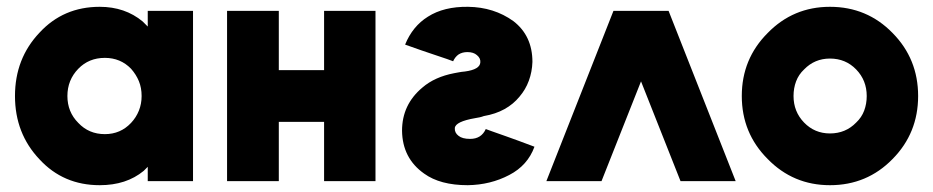

<svg xmlns="http://www.w3.org/2000/svg" viewBox="-20 -532 2741 564"><path d="M414 -500V-454Q410 -458 406.5 -461.5Q403 -465 399 -469Q347 -512 273 -512Q166 -512 96 -436Q24 -360 24 -250Q24 -140 96 -64Q166 12 273 12Q351 12 402 -30Q405 -33 408 -36Q411 -39 414 -42V0H547V-500ZM288 -362Q334 -362 365 -330Q380 -313 388 -293.5Q396 -274 396 -250Q396 -227 388 -207Q380 -187 365 -171Q334 -138 288 -138Q241 -138 210 -171Q178 -203 178 -250Q178 -297 210 -330Q241 -362 288 -362Z M647 0H799V-174H932V0H1083V-500H932V-326H799V-500H647Z M1170 -401Q1223 -382 1252 -372.5Q1281 -363 1293.5 -358.5Q1306 -354 1308.5 -353Q1311 -352 1311 -352Q1317 -365 1327 -372Q1338 -379 1353 -379Q1371 -379 1381 -370Q1392 -361 1391 -349Q1390 -328 1346 -322Q1335 -321 1327.5 -319.5Q1320 -318 1314 -317Q1257 -306 1221 -275Q1161 -225 1161 -148Q1162 -67 1226 -22Q1273 12 1354 12Q1421 11 1476 -18Q1530 -46 1550 -101Q1497 -121 1467 -131.5Q1437 -142 1424.5 -146.5Q1412 -151 1409.5 -152Q1407 -153 1407 -153Q1394 -124 1361 -124Q1338 -124 1327 -133Q1315 -142 1316 -156Q1318 -175 1376 -185Q1383 -186 1389.5 -187.5Q1396 -189 1401 -191Q1436 -197 1462 -211.5Q1488 -226 1506 -248Q1524 -269 1533.5 -295Q1543 -321 1544 -350Q1544 -427 1488 -470Q1431 -511 1355 -512Q1284 -513 1237 -483Q1192 -455 1170 -401Z M1585 0 1782 -500H1944L2141 0H1979L1863 -293L1747 0Z M2418 -512Q2310 -512 2235 -435Q2159 -359 2159 -250Q2159 -141 2235 -65Q2310 12 2418 12Q2527 12 2602 -65Q2677 -141 2677 -250Q2677 -359 2602 -435Q2527 -512 2418 -512ZM2418 -360Q2464 -360 2495 -328Q2526 -296 2526 -250Q2526 -227 2518.5 -207Q2511 -187 2495 -172Q2464 -140 2418 -140Q2373 -140 2342 -172Q2311 -204 2311 -250Q2311 -273 2318.5 -293Q2326 -313 2342 -328Q2373 -360 2418 -360Z"/></svg>

Font: Unageo
Style: ExtraBold
Weight: 800
Designer: Richard Sepsi
Foundry: Richard Sepsi
Version: Version 2.000